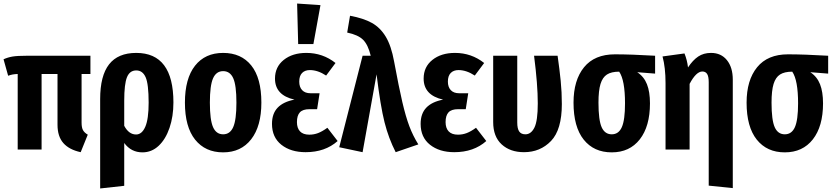

<svg xmlns="http://www.w3.org/2000/svg" viewBox="-22 -845 4707 1085"><path d="M439 -427V-152Q439 -124 447 -109.5Q455 -95 474 -84L434 15Q369 1 336 -36.5Q303 -74 303 -140V-427H213V0H78V-427Q60 -426 49 -424Q38 -422 24 -417L-2 -510Q22 -521 49 -525.5Q76 -530 130 -530H489V-427Z M958 -266Q958 -187 936 -122.5Q914 -58 874.5 -21Q835 16 783 16Q719 16 680 -37V205L544 220V-285Q544 -417 594.5 -481.5Q645 -546 748 -546Q958 -546 958 -266ZM818 -265Q818 -370 801 -408.5Q784 -447 748 -447Q711 -447 695.5 -408.5Q680 -370 680 -276V-134Q706 -85 747 -85Q780 -85 799 -128.5Q818 -172 818 -265Z M1455 -265Q1455 -132 1397.5 -58Q1340 16 1239 16Q1138 16 1080.5 -56Q1023 -128 1023 -265Q1023 -401 1080 -473.5Q1137 -546 1239 -546Q1341 -546 1398 -475Q1455 -404 1455 -265ZM1164 -265Q1164 -167 1182 -126.5Q1200 -86 1239 -86Q1278 -86 1296 -127Q1314 -168 1314 -265Q1314 -363 1296 -403Q1278 -443 1239 -443Q1200 -443 1182 -402.5Q1164 -362 1164 -265Z M1874 -489 1821 -418Q1774 -449 1729 -449Q1701 -449 1685 -432.5Q1669 -416 1669 -384Q1669 -353 1685.5 -335.5Q1702 -318 1733 -318H1784L1770 -228H1727Q1689 -228 1672.5 -210Q1656 -192 1656 -155Q1656 -121 1673.5 -102.5Q1691 -84 1726 -84Q1752 -84 1775.5 -93Q1799 -102 1828 -123L1886 -48Q1815 15 1705 15Q1621 15 1568 -27Q1515 -69 1515 -145Q1515 -203 1547 -236.5Q1579 -270 1642 -282Q1532 -307 1532 -401Q1532 -467 1581.5 -506.5Q1631 -546 1709 -546Q1802 -546 1874 -489ZM1657 -825 1789 -816 1749 -596H1663Z M2205 -498Q2232 -352 2251.5 -268.5Q2271 -185 2291.5 -131Q2312 -77 2342 -29L2214 15Q2174 -63 2151 -154Q2128 -245 2106 -425L2027 15L1895 -13L2027 -530H2073Q2058 -592 2030 -620Q2002 -648 1940 -661L1956 -756Q2032 -742 2079.5 -715.5Q2127 -689 2158 -637.5Q2189 -586 2205 -498Z M2714 -489 2661 -418Q2614 -449 2569 -449Q2541 -449 2525 -432.5Q2509 -416 2509 -384Q2509 -353 2525.5 -335.5Q2542 -318 2573 -318H2624L2610 -228H2567Q2529 -228 2512.5 -210Q2496 -192 2496 -155Q2496 -121 2513.5 -102.5Q2531 -84 2566 -84Q2592 -84 2615.5 -93Q2639 -102 2668 -123L2726 -48Q2655 15 2545 15Q2461 15 2408 -27Q2355 -69 2355 -145Q2355 -203 2387 -236.5Q2419 -270 2482 -282Q2372 -307 2372 -401Q2372 -467 2421.5 -506.5Q2471 -546 2549 -546Q2642 -546 2714 -489Z M3153 -257Q3153 -112 3092 -48.5Q3031 15 2939 15Q2861 15 2813 -29Q2765 -73 2765 -155V-530H2901V-153Q2901 -118 2912 -102Q2923 -86 2947 -86Q2979 -86 2998 -124Q3017 -162 3017 -261Q3017 -367 2996 -530H3129Q3140 -453 3146.5 -388.5Q3153 -324 3153 -257Z M3680 -429 3579 -437Q3617 -412 3634 -369Q3651 -326 3651 -261Q3651 -131 3593.5 -57.5Q3536 16 3435 16Q3334 16 3276.5 -56Q3219 -128 3219 -265Q3219 -392 3278.5 -465Q3338 -538 3453 -538Q3544 -538 3680 -530ZM3510 -261Q3510 -392 3477 -440Q3433 -440 3408 -424Q3383 -408 3371.5 -370.5Q3360 -333 3360 -265Q3360 -166 3378 -126Q3396 -86 3435 -86Q3474 -86 3492 -126.5Q3510 -167 3510 -261Z M4119 -395V218L3983 204V-380Q3983 -413 3974 -427Q3965 -441 3947 -441Q3912 -441 3875 -371V0H3739V-375Q3739 -463 3722 -526L3846 -543Q3861 -506 3866 -464Q3893 -505 3923.5 -525.5Q3954 -546 3996 -546Q4053 -546 4086 -505Q4119 -464 4119 -395Z M4658 -429 4557 -437Q4595 -412 4612 -369Q4629 -326 4629 -261Q4629 -131 4571.5 -57.5Q4514 16 4413 16Q4312 16 4254.5 -56Q4197 -128 4197 -265Q4197 -392 4256.5 -465Q4316 -538 4431 -538Q4522 -538 4658 -530ZM4488 -261Q4488 -392 4455 -440Q4411 -440 4386 -424Q4361 -408 4349.5 -370.5Q4338 -333 4338 -265Q4338 -166 4356 -126Q4374 -86 4413 -86Q4452 -86 4470 -126.5Q4488 -167 4488 -261Z"/></svg>

Font: Fira Sans Extra Condensed SemiBold
Style: Regular
Weight: 600
Width: 1
Designer: Carrois Corporate & Edenspiekermann AG
Foundry: Carrois Corporate GbR & Edenspiekermann AG
Version: Version 4.203